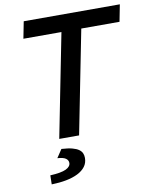

<svg xmlns="http://www.w3.org/2000/svg" viewBox="-95 -725 820 1029"><g transform="rotate(-10 314.5 -210.5)"><path d="M184 0 295 -562H88L106 -654H629L611 -562H403L292 0ZM102 233 103 184Q163 181 189 168.5Q215 156 215 136Q215 121 201.5 111.5Q188 102 156 100L186 55Q222 57 244.5 63Q267 69 279.5 78Q292 87 297 98.5Q302 110 302 124Q302 151 287 171Q272 191 245 204.5Q218 218 181.5 225Q145 232 102 233Z"/></g></svg>

Font: Source Code Pro Semibold
Style: Italic
Weight: 600
Italic angle: -11°
Monospace: yes
Designer: Paul D. Hunt, Teo Tuominen
Foundry: Adobe Systems Incorporated
Version: Version 1.050;PS 1.000;hotconv 16.6.51;makeotf.lib2.5.65220